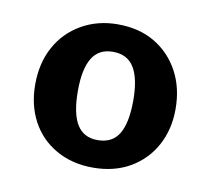

<svg xmlns="http://www.w3.org/2000/svg" viewBox="-50 -807 499 454"><g transform="rotate(10 199.5 -580.0)"><path d="M199 -752Q251 -752 288.5 -729.5Q326 -707 347 -668Q368 -629 368 -578Q368 -529 347 -490.5Q326 -452 288 -430Q250 -408 199 -408Q149 -408 110.5 -430Q72 -452 51.5 -490.5Q31 -529 31 -578Q31 -630 52.5 -669Q74 -708 112.5 -730Q151 -752 199 -752ZM199 -686Q165 -686 149 -659.5Q133 -633 133 -581Q133 -527 149 -500.5Q165 -474 199 -474Q234 -474 250 -500.5Q266 -527 266 -581Q266 -633 250 -659.5Q234 -686 199 -686Z"/></g></svg>

Font: Libre Franklin
Style: Bold
Weight: 700
Designer: Pablo Impallari, Rodrigo Fuenzalida, Nhung Nguyen
Foundry: Impallari Type
Version: Version 3.000